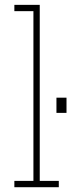

<svg xmlns="http://www.w3.org/2000/svg" viewBox="-20 -782 324 802"><path d="M40 0V-26.4H119.6V-735.4H40V-761.7H146V-26.4H225.6V0ZM215.8 -310.5V-374H257.8V-310.5Z"/></svg>

Font: Roboto Slab LO Thin
Style: Regular
Weight: 250
Designer: Google
Version: Version 2.00;September 28, 2018;FontCreator 11.5.0.2427 64-b